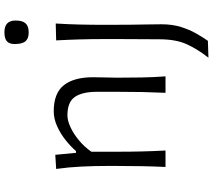

<svg xmlns="http://www.w3.org/2000/svg" viewBox="-67 -703 964 870"><g transform="rotate(-90 415.0 -268.0)"><path d="M93.5 0Q96 -55.5 97 -107Q98 -158.5 98 -219.5V-269.5Q98 -324 95.2 -381.2Q92.5 -438.5 84.5 -495.5L148.5 -499.5L157.5 -405.5H165.5Q184 -427.5 213 -451Q242 -474.5 276.5 -490.5Q311 -506.5 346 -506.5Q427.5 -506.5 463.8 -460.8Q500 -415 500 -328.5Q500 -296.5 499 -268.8Q498 -241 498 -219.5Q498 -158.5 499 -107Q500 -55.5 504 0H429.5Q432 -55.5 433 -106.8Q434 -158 434 -217V-310.5Q434 -377 410.8 -410.8Q387.5 -444.5 327 -444.5Q303 -444.5 272.8 -430.2Q242.5 -416 213.2 -391.5Q184 -367 162.5 -336V-217Q162.5 -158 163.8 -106.8Q165 -55.5 168 0ZM588.5 194.5Q626 147 649 97.5Q672 48 672 -28.5L673 -219.5V-269.5Q673 -334 671.5 -387Q670 -440 667 -495.5L743.5 -497.5Q740 -442 738.8 -388.5Q737.5 -335 737.5 -269.5Q737.5 -207 738 -162.8Q738.5 -118.5 739.2 -84.2Q740 -50 740 -18.5Q740 30.5 727.8 69.8Q715.5 109 698 139.5Q680.5 170 665 192ZM703 -620Q675.5 -620 663 -634.5Q650.5 -649 650.5 -683.5Q650.5 -708 663.2 -719Q676 -730 704 -730Q757 -730 757 -679.5Q757 -648 744.2 -634Q731.5 -620 703 -620Z"/></g></svg>

Font: Commissioner Flair Light
Style: Regular
Weight: 300
Designer: Kostas Bartsokas
Foundry: Kostas Bartsokas
Version: Version 1.000; ttfautohint (v1.8.3)